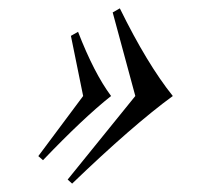

<svg xmlns="http://www.w3.org/2000/svg" viewBox="-20 -458 480 460"><path d="M83 -74.2 71.8 -84 179.2 -228 149.9 -372.1 167 -381.8Q205.1 -283.2 246.1 -228Q179.7 -175.3 83 -74.2ZM152.8 -18.1 142.1 -27.8 304.2 -228 250 -428.2 267.1 -438Q332.5 -304.7 394 -228Q297.9 -157.7 152.8 -18.1Z"/></svg>

Font: Flanker Steampunk
Style: Italic
Weight: 400
Italic angle: -12°
Designer: Alexey Kryukov, Leonardo Di Lena
Foundry: Alexey Kryukov, Leonardo Di Lena
Version: 1.210